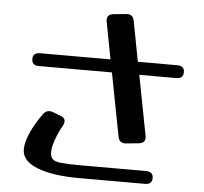

<svg xmlns="http://www.w3.org/2000/svg" viewBox="-54 -816 950 895"><g transform="rotate(5 421.0 -368.5)"><path d="M640 -201Q641 -198 641 -192Q641 -167 612 -164L552 -158Q521 -155 515 -186L458 -482H116Q83 -482 83 -512Q83 -542 116 -542H446L413 -716Q412 -719 412 -725Q412 -750 441 -753L501 -759Q532 -762 538 -731L574 -542H759Q792 -542 792 -512Q792 -482 759 -482H586ZM657 -38Q690 -38 690 -8Q690 22 657 22H350Q224 22 152 -6.5Q80 -35 80 -89Q80 -123 100.5 -168.5Q121 -214 155 -261Q167 -277 184 -277Q191 -277 200 -274L238 -259Q258 -252 258 -235Q258 -226 252 -215Q234 -184 221 -148Q208 -112 208 -89Q208 -67 217.5 -56Q227 -45 257.5 -41.5Q288 -38 350 -38Z"/></g></svg>

Font: Yusei Magic
Style: Regular
Weight: 400
Designer: Tanukizamurai
Foundry: Yusei Magic Project
Version: Version 1.200